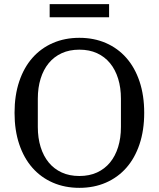

<svg xmlns="http://www.w3.org/2000/svg" viewBox="-20 -892 764 924"><path d="M362 -45Q410 -45 447 -62Q484 -79 509.5 -110Q535 -141 548.5 -184.5Q562 -228 562 -281V-417Q562 -470 548.5 -513.5Q535 -557 509.5 -588Q484 -619 447 -636Q410 -653 362 -653Q314 -653 277 -636Q240 -619 214.5 -588Q189 -557 175.5 -513.5Q162 -470 162 -417V-281Q162 -228 175.5 -184.5Q189 -141 214.5 -110Q240 -79 277 -62Q314 -45 362 -45ZM362 12Q292 12 234.5 -13Q177 -38 136 -84.5Q95 -131 72.5 -198Q50 -265 50 -349Q50 -433 72.5 -500Q95 -567 136 -613.5Q177 -660 234.5 -685Q292 -710 362 -710Q432 -710 489.5 -685Q547 -660 588 -613.5Q629 -567 651.5 -500Q674 -433 674 -349Q674 -265 651.5 -198Q629 -131 588 -84.5Q547 -38 489.5 -13Q432 12 362 12ZM219 -872H505V-809H219Z"/></svg>

Font: IBM Plex Serif Text
Style: Regular
Weight: 450
Designer: Mike Abbink, Paul van der Laan, Pieter van Rosmalen
Foundry: Bold Monday
Version: Version 3.001